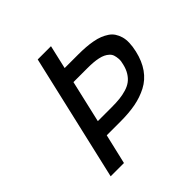

<svg xmlns="http://www.w3.org/2000/svg" viewBox="-187 -879 1033 1033"><g transform="rotate(-45 329.5 -362.0)"><path d="M347.2 -259.8Q381.8 -259.8 408.4 -262.7Q435.1 -265.6 460 -273.2Q484.9 -280.8 502.4 -293.9Q520 -307.1 533.2 -328.4Q546.4 -349.6 553.2 -378.9Q559.1 -399.9 557.9 -416.7Q556.6 -433.6 552.5 -446.3Q548.3 -459 537.8 -468.5Q527.3 -478 514.6 -484.1Q502 -490.2 483.9 -494.1Q465.8 -498 446.3 -499.5Q426.8 -501 402.8 -501H296.9L241.2 -259.8ZM650.9 -379.9Q637.2 -319.8 607.7 -278.1Q578.1 -236.3 534.4 -213.6Q490.7 -190.9 440.2 -181.4Q389.6 -171.9 324.2 -171.9H221.2L181.2 -1H80.1L247.1 -723.1H348.1L316.9 -587.9H419.9Q451.2 -587.9 477.3 -585.9Q503.4 -584 528.6 -579.3Q553.7 -574.7 573.2 -566.9Q592.8 -559.1 609.6 -547.9Q626.5 -536.6 637 -520.8Q647.5 -504.9 653.6 -484.6Q659.7 -464.4 658.9 -438Q658.2 -411.6 650.9 -379.9Z"/></g></svg>

Font: Perun
Style: Italic
Weight: 400
Italic angle: -12°
Foundry: Stefan Peev, Context Ltd
Version: Version 001.000